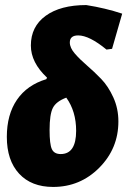

<svg xmlns="http://www.w3.org/2000/svg" viewBox="-20 -729 503 759"><path d="M190 10Q104 10 55.5 -42.5Q7 -95 7 -188Q7 -276 47 -334.5Q87 -393 163 -416L166 -422Q102 -482 102 -549Q102 -624 160.5 -666.5Q219 -709 321 -709Q397 -697 463 -675L423 -536L401 -533Q333 -589 289 -589Q256 -589 256 -561Q256 -540 276 -517Q296 -494 324 -470Q352 -446 380 -417Q408 -388 428 -344Q448 -300 448 -249Q448 -142 372.5 -66Q297 10 190 10ZM176 -215Q176 -159 185 -139.5Q194 -120 220 -120Q281 -120 281 -212Q281 -289 242 -343Q202 -328 189 -302.5Q176 -277 176 -215Z"/></svg>

Font: Alegreya Sans SC Black
Style: Italic
Weight: 900
Italic angle: -7°
Designer: Juan Pablo del Peral
Foundry: Huerta Tipografica
Version: Version 2.007